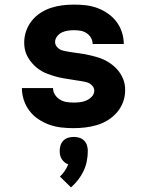

<svg xmlns="http://www.w3.org/2000/svg" viewBox="-20 -548 640 833"><path d="M298 8Q272 8 245.5 5Q219 2 194 -7Q169 -16 146.5 -31Q124 -46 108 -67Q92 -88 83.5 -113.5Q75 -139 75 -166H210Q210 -150 218.5 -137Q227 -124 240 -116Q253 -108 268 -105.5Q283 -103 298 -103Q313 -103 327 -104.5Q341 -106 354.5 -112Q368 -118 378.5 -129Q389 -140 389 -155Q389 -167 379.5 -177Q370 -187 358 -190.5Q346 -194 333 -196Q320 -198 307.5 -200Q295 -202 282.5 -204Q270 -206 257.5 -208Q245 -210 232.5 -213Q220 -216 208 -220Q196 -224 184 -228.5Q172 -233 161 -239.5Q150 -246 140 -254Q130 -262 121.5 -271.5Q113 -281 106 -291.5Q99 -302 94 -314Q89 -326 87 -338.5Q85 -351 85 -364Q85 -389 93.5 -413.5Q102 -438 118 -458Q134 -478 155.5 -492Q177 -506 201.5 -514Q226 -522 251 -525Q276 -528 302 -528Q328 -528 353.5 -525Q379 -522 403 -513Q427 -504 448.5 -489Q470 -474 485.5 -453.5Q501 -433 509 -408Q517 -383 517 -357H382Q382 -371 375 -383.5Q368 -396 356 -404Q344 -412 330 -414.5Q316 -417 302 -417Q288 -417 274.5 -415Q261 -413 249 -407.5Q237 -402 228 -390.5Q219 -379 219 -366Q219 -353 228.5 -343Q238 -333 250 -329.5Q262 -326 274.5 -324Q287 -322 300 -320Q313 -318 325.5 -316.5Q338 -315 350.5 -312.5Q363 -310 375.5 -307Q388 -304 400 -300.5Q412 -297 424 -292Q436 -287 447 -280.5Q458 -274 468 -266Q478 -258 486.5 -249Q495 -240 502 -229Q509 -218 514 -206Q519 -194 521 -181.5Q523 -169 523 -156Q523 -130 514 -105.5Q505 -81 488 -61Q471 -41 448.5 -27Q426 -13 401 -5.5Q376 2 350 5Q324 8 298 8ZM288 265 240 218Q252 207 261 193.5Q270 180 276 165Q267 162 260 156Q253 150 248 142.5Q243 135 241 125.5Q239 116 239 107Q239 95 242.5 83Q246 71 255 62Q264 53 276 49.5Q288 46 300 46Q312 46 324 49.5Q336 53 345 62Q354 71 357.5 83Q361 95 361 107Q361 129 356.5 151.5Q352 174 342.5 194Q333 214 319 232Q305 250 288 265Z"/></svg>

Font: Iosevka Custom Heavy Extended
Style: Regular
Weight: 900
Width: 7
Monospace: yes
Designer: Belleve Invis
Foundry: Belleve Invis
Version: Version 11.2.4; ttfautohint (v1.8.4)